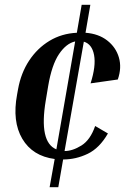

<svg xmlns="http://www.w3.org/2000/svg" viewBox="-20 -652 529 797"><path d="M428 -98Q393 -37 344 -13.5Q295 10 242 10L222 125H186L207 8Q115 -4 72.5 -76Q30 -148 51 -260L55 -282Q67 -349 101 -400.5Q135 -452 185.5 -482.5Q236 -513 299 -516L319 -632H355L335 -516Q389 -512 425 -484Q461 -456 473.5 -413.5Q486 -371 469 -322L356 -306Q379 -378 370.5 -423.5Q362 -469 328 -479L248 -25Q281 -25 318 -48Q355 -71 375 -129ZM170 -235Q141 -62 214 -32L292 -480Q255 -472 225 -427.5Q195 -383 180 -295Z"/></svg>

Font: Inria Serif
Style: Bold Italic
Weight: 700
Italic angle: -10°
Designer: Black Foundry Team
Foundry: Black Foundry
Version: Version 1.000; ttfautohint (v1.8.3)